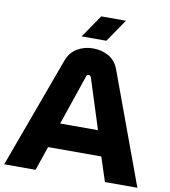

<svg xmlns="http://www.w3.org/2000/svg" viewBox="-95 -974 933 1055"><g transform="rotate(10 371.5 -446.5)"><path d="M0 0 227 -619Q244 -665 283 -688.5Q322 -712 371 -712Q420 -712 459 -689.5Q498 -667 515 -620L743 0H562L518 -135H221L175 0ZM264 -274H475L386 -553Q382 -564 372 -564Q362 -564 359 -553ZM297 -766 384 -893H522L435 -766Z"/></g></svg>

Font: MuseoModerno
Style: Bold
Weight: 700
Designer: Pablo Cosgaya, Héctor Gatti, Marcela Romero, and the Authors of The MuseoModerno Project.
Foundry: Omnibus-Type Team
Version: Version 1.001